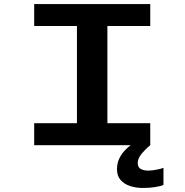

<svg xmlns="http://www.w3.org/2000/svg" viewBox="-20 -720 915 952"><path d="M149.5 0V-109H361.5V-591H149.5V-700H725V-591H512.5V-109H725V0ZM790.5 112V197Q775 203.5 747.8 207.8Q720.5 212 688 212Q654.5 212 625.2 202.5Q596 193 578 172.5Q560 152 560 119Q560 90 571.2 66.5Q582.5 43 598.5 26.2Q614.5 9.5 628 0H725Q703.5 17 683.2 41Q663 65 663 88.5Q663 110.5 678.8 118.2Q694.5 126 714.5 126Q732.5 126 757 121.2Q781.5 116.5 790.5 112Z"/></svg>

Font: Trispace SemiExpanded SemiBold
Style: Regular
Weight: 600
Width: 6
Designer: Tyler Finck
Foundry: Etcetera Type Company
Version: Version 1.210; ttfautohint (v1.8.3)